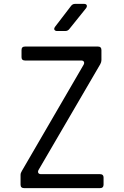

<svg xmlns="http://www.w3.org/2000/svg" viewBox="-20 -970 640 990"><path d="M104 0Q86 0 86 -18V-68Q86 -78 93 -89L411 -636Q416 -645 412.5 -651.5Q409 -658 399 -658H109Q91 -658 91 -675V-712Q91 -730 109 -730H485Q503 -730 503 -712V-660Q503 -650 497 -639L179 -94Q174 -85 177.5 -78.5Q181 -72 192 -72H496Q514 -72 514 -55V-18Q514 0 496 0ZM275 -810Q265 -810 261 -816Q257 -822 264 -832L346 -939Q354 -950 367 -950H413Q424 -950 427 -943.5Q430 -937 424 -928L338 -821Q330 -810 316 -810Z"/></svg>

Font: Pitagon Sans Mono Light
Style: Regular
Weight: 300
Monospace: yes
Designer: Travis Tran
Foundry: Pitagon
Version: Version 1.001; ttfautohint (v1.8.4.7-5d5b);gftools[0.9.26]